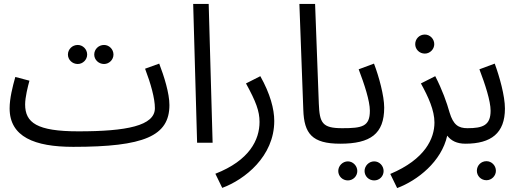

<svg xmlns="http://www.w3.org/2000/svg" viewBox="-20 -727 2643 978"><path d="M510 -401C536 -401 558 -423 558 -449C558 -476 536 -498 510 -498C482 -498 460 -476 460 -449C460 -423 482 -401 510 -401ZM376 -401C402 -401 424 -423 424 -449C424 -476 402 -498 376 -498C348 -498 326 -476 326 -449C326 -423 348 -401 376 -401ZM353 21C714 21 843 -34 843 -192C843 -252 816 -338 791 -403L719 -377C748 -301 769 -226 769 -176C769 -86 624 -58 379 -58C168 -58 108 -102 108 -195C108 -232 122 -287 130 -316L58 -335C44 -285 29 -226 29 -175C29 -30 156 21 353 21Z M984 0H1063L1043 -707H964Z M1112 230C1226 188 1377 70 1377 -111C1377 -172 1356 -250 1306 -339L1233 -302C1284 -209 1302 -161 1302 -106C1302 -15 1251 90 1077 158Z M1713 5C1746 5 1763 -15 1763 -37C1763 -58 1751 -74 1723 -74C1621 -74 1608 -101 1604 -199L1585 -707H1505L1525 -167C1529 -47 1569 5 1713 5Z M1713 5C1867 5 1937 -45 1937 -179C1937 -239 1910 -338 1885 -403L1807 -374C1836 -298 1864 -213 1864 -163C1864 -82 1825 -74 1723 -74ZM1886 192C1913 192 1934 171 1934 144C1934 118 1913 95 1886 95C1859 95 1837 118 1837 144C1837 171 1859 192 1886 192ZM1752 192C1778 192 1800 171 1800 144C1800 118 1778 95 1752 95C1725 95 1703 118 1703 144C1703 171 1725 192 1752 192Z M2144 -454C2170 -454 2192 -476 2192 -502C2192 -529 2170 -551 2144 -551C2116 -551 2095 -529 2095 -502C2095 -476 2116 -454 2144 -454ZM2003 231C2107 192 2229 96 2258 -36C2278 -10 2307 5 2351 5C2384 5 2401 -15 2401 -37C2401 -58 2389 -74 2361 -74C2315 -74 2289 -91 2270 -154C2256 -204 2233 -269 2197 -339L2124 -302C2162 -233 2193 -165 2193 -103C2193 -22 2146 84 1968 159Z M2351 5C2482 5 2552 -49 2552 -174C2552 -239 2524 -338 2500 -403L2422 -374C2451 -298 2479 -213 2479 -163C2479 -89 2440 -74 2361 -74ZM2458 191C2484 191 2506 169 2506 143C2506 116 2484 94 2458 94C2430 94 2409 116 2409 143C2409 169 2430 191 2458 191Z"/></svg>

Font: Noto Sans Arabic UI SmCn
Style: Regular
Weight: 400
Width: 4
Designer: Monotype Design Team, Nadine Chahine and Nizar Qandah
Foundry: Monotype Imaging Inc.
Version: Version 2.010